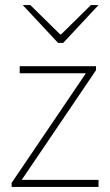

<svg xmlns="http://www.w3.org/2000/svg" viewBox="-20 -740 436 760"><path d="M26 0V-16L320 -450H58V-478H360V-462L66 -28H370V0ZM210 -570 70 -720H100L218 -604H222L340 -720H370L230 -570Z"/></svg>

Font: Mada ExtraLight
Style: Regular
Weight: 250
Designer: Khaled Hosny
Version: Version 1.5